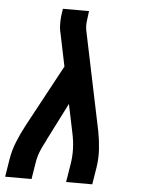

<svg xmlns="http://www.w3.org/2000/svg" viewBox="-55 -777 607 819"><g transform="rotate(5 249.0 -367.5)"><path d="M-2 0 10 -74Q16 -113 31.5 -151.5Q47 -190 67 -227L209 -490L180 -630Q180 -632 179 -634Q178 -636 178 -638Q174 -660 175 -682.5Q176 -705 180 -728L181 -735H293L292 -728Q289 -708 287 -688Q285 -668 289 -649L377 -227Q384 -190 386.5 -151.5Q389 -113 383 -74L371 0H259L271 -74Q277 -108 276 -141.5Q275 -175 268 -208L242 -333L166 -183Q164 -179 162 -175.5Q160 -172 159 -168Q146 -145 136.5 -121.5Q127 -98 123 -74L111 0Z"/></g></svg>

Font: Iosevka Curly Slab
Style: Bold Italic
Weight: 700
Italic angle: -9°
Monospace: yes
Designer: Belleve Invis
Foundry: Belleve Invis
Version: Version 22.1.2; ttfautohint (v1.8.4)